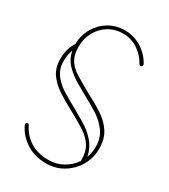

<svg xmlns="http://www.w3.org/2000/svg" viewBox="-168 -664 729 830"><g transform="rotate(30 196.0 -248.5)"><path d="M36 -12Q35 -13 35 -16Q35 -25 44 -25Q49 -25 52 -19Q70 20 107.5 44Q145 68 199 68Q239 68 271.5 49.5Q304 31 324 1Q324 -44 307 -71.5Q290 -99 256.5 -120.5Q223 -142 175 -168Q137 -188 103 -210Q69 -232 47.5 -262Q26 -292 26 -336Q26 -388 50 -424Q51 -469 72 -505Q93 -541 128 -562Q163 -583 207 -583Q253 -583 291 -559Q329 -535 350 -496Q350 -495 350 -493Q350 -483 342 -483Q337 -483 334 -487Q315 -523 281.5 -545Q248 -567 207 -567Q167 -567 135.5 -547.5Q104 -528 86 -495Q68 -462 68 -421Q68 -382 83 -357Q98 -332 129.5 -312.5Q161 -293 208 -267Q253 -244 288.5 -220.5Q324 -197 345 -164.5Q366 -132 366 -83Q366 -37 343.5 1.5Q321 40 283 63Q245 86 199 86Q140 86 97.5 58Q55 30 36 -12ZM184 -183Q210 -168 243.5 -148.5Q277 -129 303.5 -100Q330 -71 339 -28Q349 -54 349 -83Q349 -129 325 -160.5Q301 -192 266 -213.5Q231 -235 199 -252Q175 -265 143.5 -283.5Q112 -302 86.5 -328Q61 -354 53 -393Q43 -367 43 -336Q43 -297 63.5 -269.5Q84 -242 116 -222Q148 -202 184 -183Z"/></g></svg>

Font: Libertine Sup Thin
Style: Regular
Weight: 100
Designer: Bastien Sozeau
Foundry: NBR — Bastien Sozeau
Version: Version 2.003; ttfautohint (v1.8.4.7-5d5b);gftools[0.9.33]